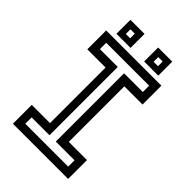

<svg xmlns="http://www.w3.org/2000/svg" viewBox="-244 -925 1019 1019"><g transform="rotate(45 265.0 -415.5)"><path d="M57.5 0V-141.5H194.5V-558.5H57.5V-700H472V-558.5H335.5V-141.5H472V0ZM104 -46.5H426V-94H285.5V-606.5H426V-654H104V-606.5H238V-94H104ZM316.5 -726V-831H422.5V-726ZM108.5 -726V-831H214.5V-726ZM144.5 -760.5H177V-795.5H144.5ZM353 -760.5H386V-795.5H353Z"/></g></svg>

Font: Tourney Thin Medium
Style: Regular
Weight: 500
Version: Version 1.015